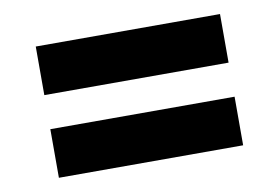

<svg xmlns="http://www.w3.org/2000/svg" viewBox="-46 -480 661 458"><g transform="rotate(-10 284.0 -251.0)"><path d="M509.8 -292H63.5V-409.7H509.8ZM509.8 -91.8H63.5V-209.5H509.8Z"/></g></svg>

Font: Vazirmatn UI NL Black
Style: Regular
Weight: 900
Designer: Saber Rastikerdar
Foundry: Saber Rastikerdar
Version: Version 33.003